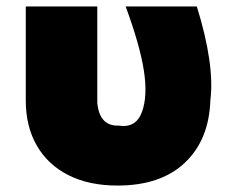

<svg xmlns="http://www.w3.org/2000/svg" viewBox="-20 -563 716 596"><path d="M60 -251V-543H282V-245Q288 -171 349 -173Q402 -165 420.5 -215Q439 -265 426.5 -344.5Q414 -424 370 -543H591Q647 -362 633 -252Q629 -129 554 -58Q479 13 345 13Q256 13 192 -19.5Q128 -52 94 -111.5Q60 -171 60 -251Z"/></svg>

Font: AtCorfu Sans
Style: AtCorfu Sans Black
Weight: 900
Designer: Kostas Teopoulos
Foundry: Kostas Teopoulos
Version: Version 1.00 July 8, 2025, initial release